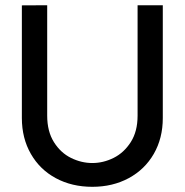

<svg xmlns="http://www.w3.org/2000/svg" viewBox="-20 -682 701 729"><path d="M330.6 27.3Q252.9 27.3 192.1 -5.4Q131.3 -38.1 97.2 -97.7Q63 -157.2 63 -233.9V-661.6L159.2 -662.1V-242.7Q159.2 -183.1 184.8 -142.3Q210.4 -101.6 249.8 -82.3Q289.1 -63 330.6 -63Q372.1 -63 411.4 -82.5Q450.7 -102.1 476.6 -142.6Q502.4 -183.1 502.4 -242.7V-662.1H598.1V-233.9Q598.1 -157.2 564 -97.9Q529.8 -38.6 468.8 -5.6Q407.7 27.3 330.6 27.3Z"/></svg>

Font: Potro Sans Bangla
Style: Bold
Weight: 700
Designer: Jayed Ahsan Saad
Foundry: Codepotro
Version: Potro Sans Bangla;Version 0.996;CodepotroFonts;